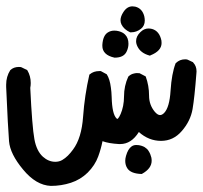

<svg xmlns="http://www.w3.org/2000/svg" viewBox="-26 -262 649 614"><path d="M418 160.2Q394 198.7 358.4 198.7Q356.4 198.7 354.5 198.7Q321.8 196.8 301.8 189.5Q296.9 214.4 288.1 238.3Q277.8 266.6 254.4 290Q231.4 312.5 200.7 322.5Q169.9 332.5 136.7 332.5Q89.4 330.6 47.9 280.3Q6.3 230.5 2.9 189.7Q-0.5 148.9 -6.3 16.1Q-6.3 12.2 -6.3 8.8Q-6.3 -17.1 6.8 -37.6Q17.6 -47.9 34.2 -47.9Q40.5 -47.9 42.5 -46.9L60.5 -38.1L61.5 -37.1Q72.3 -18.6 72.3 3.4Q72.3 11.2 70.8 19Q76.7 144 84 183.1Q90.8 220.7 111.3 239.3Q129.4 255.4 150.9 255.4Q163.1 255.4 172.9 249.8Q182.6 244.1 191.2 235.6Q199.7 227.1 207.5 216.3Q234.9 179.7 239.7 111.3Q244.6 43 259.8 -23.4L261.2 -24.4Q273.4 -34.7 291.5 -34.7Q293.5 -34.7 296.4 -34.7L315.4 -24.4Q325.2 -9.3 328.6 18.1Q330.6 31.2 331.1 48.3Q332.5 103 346.7 116.7Q348.1 118.2 348.6 118.2Q349.1 118.2 349.6 118.2Q350.1 118.2 351.6 116.7Q355 113.3 359.9 102.3Q364.7 91.3 367.7 76.7Q370.6 62 370.6 46.4Q370.6 12.7 384.3 -17.1Q391.6 -23.9 399.2 -26.1Q406.7 -28.3 411.6 -28.3Q416.5 -28.3 420.4 -27.8L439.9 -17.6Q450.7 11.7 450.7 43.9Q450.7 73.2 468.8 95.2Q478 106 485.8 106Q492.2 106 499 99.1Q516.1 81.5 519.5 27.6Q522.9 -26.4 535.6 -59.6L536.6 -60.5Q548.8 -72.3 565.9 -72.3Q571.8 -72.3 573.7 -71.3L591.3 -63L591.8 -62Q602.5 -50.8 602.5 -33.7Q602.5 -30.8 602.1 -27.8Q596.2 49.3 589.8 86.9Q583 125.5 555.2 157.2Q528.3 188.5 489 188.5Q449.7 188.5 418 160.2ZM374.5 252.4Q374.5 245.1 377 236.3Q383.3 214.4 394.5 206.5Q400.9 201.7 409.7 201.7Q418.5 201.7 425.5 203.9Q432.6 206.1 436.5 208.5Q440.4 210.9 443.8 214.1Q447.3 217.3 449.7 221.7Q455.1 230 458 241.7Q459 247.1 459 252Q459 276.9 428.2 293.9L427.2 294.4Q392.6 293.5 381.3 276.4Q374.5 266.1 374.5 252.4ZM409.2 -130.4Q409.2 -146 422.9 -159.2Q434.6 -170.9 448.7 -170.9Q454.6 -170.9 460.4 -169.4Q483.9 -162.6 490.2 -132.3Q490.7 -128.4 490.7 -124.5Q490.7 -99.1 455.1 -85L453.6 -84L451.7 -84.5Q423.8 -92.3 413.6 -113.3Q409.2 -122.1 409.2 -130.4ZM301.3 -115.2Q301.3 -116.7 301.3 -118.7Q303.2 -148.4 318.8 -158.2Q328.1 -164.1 339.4 -164.1Q347.2 -164.1 354.5 -162.1Q367.7 -158.2 374 -151.4Q384.8 -140.6 384.8 -122.1Q384.8 -109.9 379.4 -98.1Q370.6 -77.6 340.8 -77.6H340.3Q320.3 -82 310.8 -91.6Q301.3 -101.1 301.3 -115.2ZM359.4 -197.3Q359.4 -209.5 368.7 -223.6Q380.4 -241.7 397.5 -241.7Q401.9 -241.7 406.7 -240.7Q429.2 -234.9 435.5 -209.5Q437 -202.1 437 -196.3Q437 -179.7 424.8 -169.9Q410.2 -158.7 394 -158.7Q392.6 -158.7 390.1 -158.7Q370.1 -168 362.3 -184.1Q359.4 -190.4 359.4 -197.3Z"/></svg>

Font: Bakudai
Style: Medium
Weight: 500
Version: Version 1.48